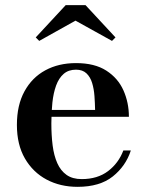

<svg xmlns="http://www.w3.org/2000/svg" viewBox="-20 -714 569 744"><path d="M280.5 10Q213.5 10 160.5 -18.2Q107.5 -46.5 76.5 -100Q45.5 -153.5 45.5 -230Q45.5 -306.5 74.8 -360Q104 -413.5 155.5 -441.5Q207 -469.5 274.5 -469.5Q347 -469.5 392.2 -440.2Q437.5 -411 458.5 -363.5Q479.5 -316 479.5 -261.5H113V-288H348.5Q348 -314.5 346 -342Q344 -369.5 337 -392.5Q330 -415.5 315 -429.8Q300 -444 274.5 -444Q245.5 -444 226.8 -427.8Q208 -411.5 197.5 -382.8Q187 -354 183 -316.5Q179 -279 179 -236Q179 -189.5 184 -150.2Q189 -111 202 -81.8Q215 -52.5 238 -36.2Q261 -20 296.5 -20Q358 -20 398.8 -51Q439.5 -82 458 -131H487Q467.5 -70.5 417 -30.2Q366.5 10 280.5 10ZM132 -555.5 118.5 -569 234.5 -694H311.5L427.5 -569L414 -555.5L272.5 -634Z"/></svg>

Font: Bodoni Moda 9pt SemiBold
Style: Regular
Weight: 600
Designer: Owen Earl
Foundry: indestructible type
Version: Version 2.005